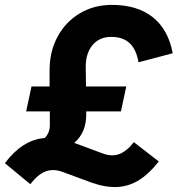

<svg xmlns="http://www.w3.org/2000/svg" viewBox="-43 -731 727 786"><path d="M81 23 -23 -63Q49 -159 140 -166Q161 -187 161 -218V-275H64L86 -377H160V-444Q160 -520 192.5 -580.5Q225 -641 283 -676Q341 -711 415 -711Q519 -711 582.5 -660.5Q646 -610 664 -513L524 -476Q515 -529 487.5 -554.5Q460 -580 412 -580Q363 -580 335 -545.5Q307 -511 308 -454L309 -377H474L452 -275H310V-265Q311 -189 261 -146Q264 -145 266.5 -144Q269 -143 272 -142L377 -103Q414 -89 444.5 -100Q475 -111 505 -149L607 -70Q568 -20 526.5 6Q485 32 437.5 34.5Q390 37 333 17L211 -28Q174 -41 143 -29Q112 -17 81 23Z"/></svg>

Font: Red Hat Text
Style: Italic
Weight: 300
Italic angle: -12°
Designer: Pentagram, MCKL
Foundry: Pentagram, MCKL
Version: Version 1.023